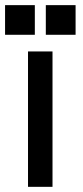

<svg xmlns="http://www.w3.org/2000/svg" viewBox="-22 -723 320 743"><path d="M181.2 -523.9V0H86.4V-523.9ZM112.8 -703.1V-588.4H-2.4V-703.1ZM270.5 -703.1V-588.4H155.3V-703.1Z"/></svg>

Font: SolaimanLipi
Style: Bold
Weight: 700
Designer: Solaiman Karim
Foundry: Al Mamun Sumon
Version: Version 2.000